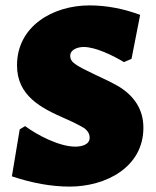

<svg xmlns="http://www.w3.org/2000/svg" viewBox="-20 -679 576 711"><path d="M499 -624C437 -647 374 -659 311 -659C177 -659 43 -583 43 -437C43 -324 132 -279 221 -240C253 -226 276 -214 291 -205C305 -195 312 -183 312 -169C312 -142 280 -136 259 -136C200 -136 119 -178 73 -212L53 -200L24 -26C99 -1 170 12 238 12C371 12 511 -59 511 -206C511 -274 477 -323 421 -358C397 -372 366 -387 329 -404C297 -419 274 -431 261 -440C247 -449 240 -459 240 -472C240 -497 270 -505 290 -505C335 -505 401 -472 439 -449L467 -461Z"/></svg>

Font: Luna Sans Black
Style: Regular
Weight: 900
Designer: Juan Pablo del Peral
Foundry: Huerta Tipografica
Version: Version 2.001; ttfautohint (v1.5)